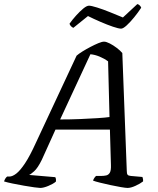

<svg xmlns="http://www.w3.org/2000/svg" viewBox="-53 -925 776 945"><path d="M145 0Q138 0 116 -3Q94 -6 65.5 -11Q37 -16 10 -21.5Q-17 -27 -33 -32Q-28 -48 -18 -56H-7Q8 -56 27 -70.5Q46 -85 70 -121Q94 -157 124 -223L324 -651Q334 -660 352.5 -671.5Q371 -683 392 -694Q413 -705 431 -712.5Q449 -720 459 -720Q470 -720 487.5 -711Q505 -702 522 -689Q539 -676 549 -664L571 -84Q571 -70 575 -65Q579 -60 591 -59L648 -54Q649 -51 650.5 -45Q652 -39 651 -32Q637 -21 614 -10.5Q591 0 575 0Q566 0 542.5 -4Q519 -8 491 -14Q463 -20 439 -26Q415 -32 405 -36Q407 -43 411.5 -49.5Q416 -56 420 -59H444Q458 -59 469.5 -61.5Q481 -64 487.5 -75Q494 -86 493 -113L488 -287H220L153 -139Q133 -98 115 -82Q97 -66 90 -64L219 -53Q224 -45 222 -31Q209 -20 185 -10Q161 0 145 0ZM243 -337Q293 -337 341 -339Q389 -341 427.5 -343.5Q466 -346 486 -349L479 -623Q460 -637 437 -646.5Q414 -656 392 -658ZM543 -784Q531 -784 503 -793.5Q475 -803 441.5 -817.5Q408 -832 380 -846L308 -788Q303 -790 297.5 -795Q292 -800 289 -808Q303 -828 321.5 -848.5Q340 -869 357 -883Q374 -897 385 -897Q396 -897 425 -888Q454 -879 488.5 -865Q523 -851 552 -839L623 -905Q631 -903 636 -897Q641 -891 642 -887Q627 -864 607.5 -840Q588 -816 570.5 -800Q553 -784 543 -784Z"/></svg>

Font: Texturina 72pt 72pt Regular
Style: Italic
Weight: 400
Italic angle: -11°
Designer: Guillermo Torres Carreño
Foundry: Omnibus-Type
Version: Version 1.002; ttfautohint (v1.8.3)